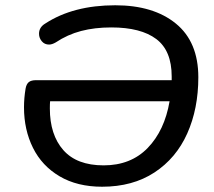

<svg xmlns="http://www.w3.org/2000/svg" viewBox="-20 -699 812 728"><path d="M71 -292Q71 -327 77 -363Q80 -380 89 -387.5Q98 -395 117 -395H631V-409Q631 -507 572.5 -551Q514 -595 402 -595Q339 -595 287.5 -581.5Q236 -568 191 -538Q177 -530 166 -530Q149 -530 138.5 -542.5Q128 -555 128 -571Q128 -596 152 -610Q258 -679 417 -679Q562 -679 647 -609.5Q732 -540 732 -406Q732 -287 690 -193Q648 -99 565.5 -45Q483 9 367 9Q273 9 206 -30.5Q139 -70 105 -138.5Q71 -207 71 -292ZM169 -288Q169 -188 220 -130Q271 -72 373 -72Q476 -72 540 -138Q604 -204 623 -315H170Q169 -306 169 -288Z"/></svg>

Font: SN Pro
Style: Italic
Weight: 400
Italic angle: -9°
Designer: Tobias Whetton
Foundry: Supernotes
Version: Version 1.003